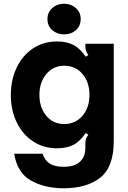

<svg xmlns="http://www.w3.org/2000/svg" viewBox="-20 -798 687 1028"><path d="M56 25H208Q221 63 248 79Q275 95 320 95Q380 95 408.5 67.5Q437 40 437 -5V-28Q437 -44 440.5 -54.5Q444 -65 453 -76L439 -86Q409 -41 373 -22.5Q337 -4 285 -4Q213 -4 157 -41Q101 -78 69.5 -143Q38 -208 38 -289Q38 -371 69.5 -436.5Q101 -502 157 -539Q213 -576 285 -576Q337 -576 373 -557.5Q409 -539 439 -494L453 -504Q444 -515 440.5 -526Q437 -537 437 -552V-564H589V-42Q589 96 517 153Q445 210 321 210Q219 210 145.5 168.5Q72 127 56 25ZM459 -290Q459 -358 421.5 -402Q384 -446 324 -446Q265 -446 228 -401.5Q191 -357 191 -290Q191 -223 227.5 -178.5Q264 -134 324 -134Q384 -134 421.5 -178Q459 -222 459 -290ZM234 -696Q234 -732 260 -755Q286 -778 323 -778Q360 -778 386 -755Q412 -732 412 -696Q412 -659 386.5 -636.5Q361 -614 323 -614Q286 -614 260 -636.5Q234 -659 234 -696Z"/></svg>

Font: Open Sauce Sans ExtraBold
Style: Regular
Weight: 800
Designer: Alfredo Marco Pradil
Foundry: Creative Sauce Fz LLC
Version: Version 1.477